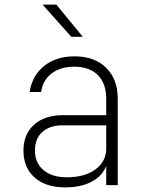

<svg xmlns="http://www.w3.org/2000/svg" viewBox="-20 -805 640 835"><path d="M492 -375V0H442V-84Q426 -40 379 -15Q332 10 264 10Q179 10 130.5 -33Q82 -76 82 -150Q82 -221 128 -262.5Q174 -304 253 -304H442V-375Q442 -442 405.5 -478.5Q369 -515 303 -515Q243 -515 204.5 -485.5Q166 -456 159 -405H109Q120 -477 172.5 -518.5Q225 -560 304 -560Q391 -560 441.5 -510.5Q492 -461 492 -375ZM442 -160V-260H252Q196 -260 164 -231Q132 -202 132 -150Q132 -97 169 -65.5Q206 -34 270 -34Q349 -34 395.5 -68.5Q442 -103 442 -160ZM340 -645H290L165 -785H225Z"/></svg>

Font: JetBrains Mono Extra Light
Style: Regular
Weight: 200
Monospace: yes
Designer: Philipp Nurullin, Konstantin Bulenkov
Foundry: JetBrains
Version: 2.002